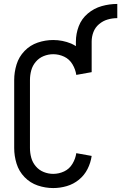

<svg xmlns="http://www.w3.org/2000/svg" viewBox="-20 -946 615 974"><path d="M250 8Q210 8 171.5 -5Q133 -18 104.5 -47.5Q76 -77 64 -116Q52 -155 52 -195V-540Q52 -580 64 -619Q76 -658 104.5 -687.5Q133 -717 171.5 -730Q210 -743 250 -743Q297 -743 341 -725Q354 -719 365 -712V-735H445V-580L367 -566Q363 -594 347.5 -620Q332 -646 305.5 -658.5Q279 -671 250 -671Q225 -671 201.5 -661.5Q178 -652 161.5 -632.5Q145 -613 138.5 -589Q132 -565 132 -540V-195Q132 -170 138.5 -146Q145 -122 161.5 -102.5Q178 -83 201.5 -73.5Q225 -64 250 -64Q279 -64 305.5 -76.5Q332 -89 347.5 -115Q363 -141 367 -169L445 -155Q440 -120 424 -88.5Q408 -57 380.5 -34.5Q353 -12 319 -2Q285 8 250 8ZM365 -735Q365 -775 379.5 -813Q394 -851 425.5 -877.5Q457 -904 496 -915Q535 -926 575 -926V-854Q550 -854 526 -847Q502 -840 482.5 -823.5Q463 -807 454 -783.5Q445 -760 445 -735Z"/></svg>

Font: Iosevka SS01
Style: Regular
Weight: 400
Monospace: yes
Designer: Belleve Invis
Foundry: Belleve Invis
Version: 2.3.3; ttfautohint (v1.8.3)